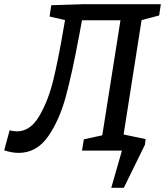

<svg xmlns="http://www.w3.org/2000/svg" viewBox="-49 -720 789 918"><path d="M712 -646 628 -624 542 -77 647 -55 644 -28 543 178H483L534 0H343L352 -54L440 -73L527 -623H343L330 -553Q296 -370 265.5 -257.5Q235 -145 180.5 -67Q126 11 40 11Q9 11 -29 -1L-3 -97Q17 -92 32 -92Q96 -92 139 -165.5Q182 -239 206 -338Q230 -437 255 -584L262 -624L188 -641L196 -695L352 -700H720Z"/></svg>

Font: Bitter Pro Medium
Style: Italic
Weight: 500
Italic angle: -9°
Designer: Sol Matas, and Bitter project Authors
Foundry: Sol Matas
Version: Version 1.010